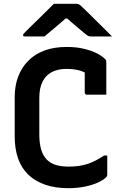

<svg xmlns="http://www.w3.org/2000/svg" viewBox="-20 -966 640 1006"><path d="M338 20Q269 20 216 1.5Q163 -17 127.5 -51.5Q92 -86 74.5 -136.5Q57 -187 57 -252V-456Q57 -516 75 -564Q93 -612 128 -647.5Q163 -683 213.5 -701.5Q264 -720 329 -720Q380 -720 419.5 -710.5Q459 -701 487.5 -686.5Q516 -672 532 -655Q535 -653 535.5 -650.5Q536 -648 536.5 -645.5Q537 -643 537 -639Q537 -603 537 -557.5Q537 -512 537 -470Q512 -470 486 -470Q460 -470 435 -470Q430 -470 427 -473Q424 -476 424 -481Q424 -500 424 -519.5Q424 -539 424 -562Q424 -585 424 -614L450 -571Q423 -590 394 -597.5Q365 -605 327 -605Q284 -605 252 -588.5Q220 -572 203 -538.5Q186 -505 186 -453V-262Q186 -216 195.5 -183Q205 -150 226 -129Q246 -109 275 -101Q304 -93 339 -93Q395 -93 437 -106.5Q479 -120 525 -151H542Q542 -138 542 -126Q542 -114 542 -102Q542 -90 542 -77.5Q542 -65 542 -53Q542 -48 541 -44.5Q540 -41 537 -38Q521 -22 492 -9Q463 4 423.5 12Q384 20 338 20ZM262 -946Q275 -946 298.5 -946Q322 -946 345.5 -946Q369 -946 381 -946Q388 -946 394 -943Q400 -940 414 -926Q422 -919 439 -902Q456 -885 478 -863.5Q500 -842 523 -819Q546 -796 567 -775Q544 -775 513.5 -775Q483 -775 460 -775Q449 -775 444 -777Q439 -779 431 -785Q416 -798 385 -823.5Q354 -849 310 -889L362 -869Q346 -869 330 -869Q314 -869 297 -869L348 -891Q305 -852 272 -824.5Q239 -797 213 -775H112Q108 -775 105.5 -775.5Q103 -776 102 -778Q101 -780 101 -782Q101 -786 104.5 -790Q108 -794 122 -808Q135 -821 153.5 -839Q172 -857 192 -876.5Q212 -896 230.5 -914.5Q249 -933 262 -946Z"/></svg>

Font: Recursive SemiBold
Style: Regular
Weight: 600
Version: Version 1.085